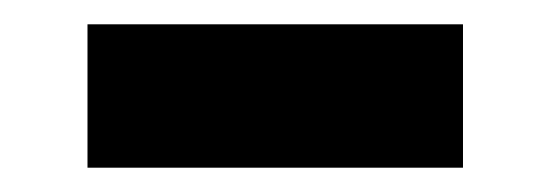

<svg xmlns="http://www.w3.org/2000/svg" viewBox="-20 -365 453 158"><path d="M52 -227V-345H361V-227Z"/></svg>

Font: Our Lexend Medium
Style: Regular
Weight: 500
Designer: Bonnie Shaver-Troup, Thomas Jockin
Foundry: Lexend
Version: Version 1.007